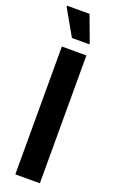

<svg xmlns="http://www.w3.org/2000/svg" viewBox="-171 -931 582 971"><g transform="rotate(20 120.5 -445.5)"><path d="M55 0V-688H187V0ZM88 -746 9 -885V-891H130L182 -751V-746Z"/></g></svg>

Font: Saira Condensed
Style: Bold
Weight: 700
Width: 3
Designer: Hector Gatti with collaboration of the Omnibus-Type team
Foundry: Omnibus-Type
Version: Version 1.101